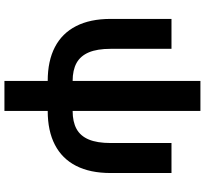

<svg xmlns="http://www.w3.org/2000/svg" viewBox="-49 -667 920 862"><g transform="rotate(90 411.0 -236.0)"><path d="M343.3 9.8Q253.4 9.8 191.4 -22.5Q129.4 -54.7 97.2 -117.7Q64.9 -180.7 64.9 -272.9V-545.9H199.2V-272.9Q199.2 -212.4 215.1 -174.8Q231 -137.2 262.9 -119.6Q294.9 -102.1 343.3 -102.1H478Q526.9 -102.1 558.8 -119.6Q590.8 -137.2 606.4 -174.8Q622.1 -212.4 622.1 -272.9V-545.9H756.8V-272.9Q756.8 -180.7 724.6 -117.7Q692.4 -54.7 630.1 -22.5Q567.9 9.8 478 9.8ZM343.3 204.1V-675.8H478V204.1Z"/></g></svg>

Font: Inter Cardless
Style: Bold
Weight: 700
Designer: Rasmus Andersson
Foundry: rsms
Version: Version 4.001;git-9221beed3